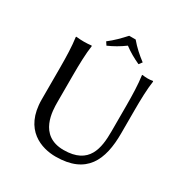

<svg xmlns="http://www.w3.org/2000/svg" viewBox="-185 -951 1061 1106"><g transform="rotate(30 346.0 -397.5)"><path d="M544 -445V-277C544 -165 527 -46 358 -46C190 -46 190 -215 190 -269V-445C190 -520 192 -592 200 -645L198 -648C186 -646 159 -645 147 -645C135 -645 108 -646 96 -648L94 -645C102 -588 104 -520 104 -445V-236C104 -32 247 10 337 10C542 10 598 -117 598 -295V-445C598 -520 600 -592 608 -645L606 -648C594 -646 583 -645 571 -645C559 -645 548 -646 536 -648L534 -645C542 -588 544 -520 544 -445ZM400 -805H357C326 -771 295 -739 258 -711L272 -690C310 -707 342 -725 379 -752C412 -727 446 -708 485 -690L501 -711C465 -738 430 -769 400 -805Z"/></g></svg>

Font: Libertinus Sans
Style: Regular
Weight: 400
Designer: Philipp H. Poll, Khaled Hosny
Foundry: Caleb Maclennan
Version: Version 7.050;RELEASE